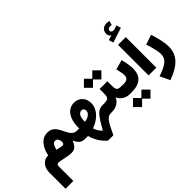

<svg xmlns="http://www.w3.org/2000/svg" viewBox="-102 -1709 2766 2766"><g transform="rotate(-45 1281.0 -326.0)"><path d="M410.2 -449.7Q464.4 -449.7 498.3 -427.5Q532.2 -405.3 554.2 -370.4Q576.2 -335.4 593.8 -296.4Q609.4 -262.7 627.7 -233.2Q646 -203.6 672.1 -185.1Q698.2 -166.5 735.8 -166.5H736.3V0H735.8Q680.7 0 648.2 -25.1Q615.7 -50.3 592.3 -105H587.4Q570.3 -61 540 -27.8Q509.8 5.4 452.6 5.4Q421.4 5.4 384.8 -0.5Q348.1 -6.3 301.8 -17.1Q244.1 -30.8 221.7 -30.8Q184.6 -30.8 184.6 13.7V308.6H25.9V-16.6Q25.9 -74.2 46.1 -117.7Q66.4 -161.1 103.5 -185.3Q140.6 -209.5 189.9 -208Q203.1 -277.8 232.7 -332.3Q262.2 -386.7 306.9 -418.2Q351.6 -449.7 410.2 -449.7ZM407.2 -286.6Q373.5 -286.6 356.7 -254.9Q339.8 -223.1 331.1 -182.6Q342.3 -179.7 354.5 -176.5Q366.7 -173.3 378.9 -170.9Q397.5 -166.5 410.6 -164.1Q423.8 -161.6 434.1 -161.6Q468.3 -161.6 468.3 -209Q468.3 -239.3 453.4 -262.9Q438.5 -286.6 407.2 -286.6Z M985.8 -482.9Q1037.6 -482.9 1077.1 -459.7Q1116.7 -436.5 1138.9 -395Q1161.1 -353.5 1161.1 -297.9Q1161.1 -242.7 1131.8 -190.4Q1102.5 -138.2 1048.3 -95.7Q994.1 -53.2 919.9 -26.9Q934.1 13.2 952.4 42.7Q970.7 72.3 996.6 95.2H999Q1045.4 12.2 1078.9 -39.3Q1112.3 -90.8 1139.6 -118.4Q1167 -146 1194.6 -156.2Q1222.2 -166.5 1257.3 -166.5H1266.1V0H1257.3Q1231.9 0 1210.2 11Q1188.5 22 1166.7 49.3Q1145 76.7 1118.9 125.7Q1092.8 174.8 1058.1 251H948.2Q886.7 196.8 849.1 134.3Q811.5 71.8 792.5 0H736.3Q724.6 0 719.2 -19.8Q713.9 -39.6 713.9 -84Q713.9 -127.9 719.2 -147.2Q724.6 -166.5 736.3 -166.5H779.3Q778.3 -277.8 806.4 -347.7Q834.5 -417.5 881.8 -450.2Q929.2 -482.9 985.8 -482.9ZM905.3 -175.3Q962.4 -183.1 998.3 -210.9Q1034.2 -238.8 1034.2 -275.9Q1034.2 -299.8 1021 -314.2Q1007.8 -328.6 986.3 -328.6Q952.6 -328.6 928.5 -294.7Q904.3 -260.7 905.3 -175.3Z M1546.9 -272.5Q1546.9 -229.5 1554 -206.5Q1561 -183.6 1583 -175Q1605 -166.5 1650.4 -166.5H1667V0H1649.4Q1587.4 0 1539.1 -29.3Q1490.7 -58.6 1469.7 -108.9H1464.8Q1444.3 -58.6 1393.8 -29.3Q1343.3 0 1282.7 0H1266.1Q1253.9 0 1248.8 -19.8Q1243.7 -39.6 1243.7 -84Q1243.7 -127.9 1248.8 -147.2Q1253.9 -166.5 1266.1 -166.5H1282.7Q1328.1 -166.5 1350.8 -175.3Q1373.5 -184.1 1381.1 -207Q1388.7 -230 1388.7 -272.5V-360.4H1546.9ZM1241.2 -532.2 1333.5 -625 1418.9 -539.6 1504.4 -625 1597.2 -532.2 1504.4 -439.9 1418.9 -525.4 1333.5 -439.9Z M1907.7 -430.7Q1922.9 -370.1 1931.2 -318.1Q1939.5 -266.1 1939.5 -227.5Q1939.5 0 1683.6 0H1667Q1644.5 0 1644.5 -84Q1644.5 -166.5 1667 -166.5H1683.6Q1735.4 -166.5 1759.8 -186Q1784.2 -205.6 1784.2 -248.5Q1784.2 -268.6 1777.6 -305.4Q1771 -342.3 1759.3 -390.1ZM1545.4 164.1 1637.7 71.3 1723.1 156.7 1808.6 71.3 1901.4 164.1 1808.6 256.3 1723.1 170.9 1637.7 256.3Z M2184.1 -622.6V0H2026.4V-622.6ZM2182.1 -953.1 2164.1 -888.2Q2147.9 -893.1 2134.8 -893.1Q2112.3 -893.1 2097.4 -881.6Q2082.5 -870.1 2082.5 -851.6Q2082.5 -835.9 2095 -825.7Q2107.4 -815.4 2126 -815.4Q2132.8 -815.4 2139.9 -816.4Q2147 -817.4 2154.8 -819.8L2208 -837.4L2229 -767.1L2002 -693.8L1981 -765.1L2052.2 -785.6V-790.5Q2018.1 -809.1 2018.1 -857.9Q2018.1 -902.8 2049.3 -932.1Q2080.6 -961.4 2129.4 -961.4Q2141.1 -961.4 2154.1 -959.2Q2167 -957 2182.1 -953.1Z M2316.4 -337.9 2465.3 -389.2Q2492.2 -306.2 2509.5 -229Q2526.9 -151.9 2526.9 -87.9Q2526.9 38.1 2448.2 124Q2369.6 210 2200.7 270.5L2128.9 121.1Q2252.4 80.6 2312 33.9Q2371.6 -12.7 2371.6 -87.4Q2371.6 -117.2 2364.3 -158.7Q2356.9 -200.2 2344.5 -246.8Q2332 -293.5 2316.4 -337.9Z"/></g></svg>

Font: Estedad-FD ExtraBold
Style: Regular
Weight: 800
Designer: Amin Abedi
Version: Version 7.3